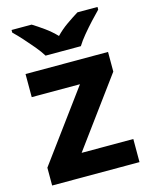

<svg xmlns="http://www.w3.org/2000/svg" viewBox="-115 -841 719 915"><g transform="rotate(-15 244.0 -383.0)"><path d="M458 0H27V-88L280 -432H42V-546H449V-449L203 -114H458ZM157 -606Q143 -629 120.5 -656Q98 -683 74.5 -709Q51 -735 32 -753V-766H131Q157 -750 187 -728.5Q217 -707 243 -680Q269 -707 300 -728.5Q331 -750 357 -766H456V-753Q438 -735 414 -709Q390 -683 367.5 -656Q345 -629 331 -606Z"/></g></svg>

Font: Noto Sans Hanifi Rohingya
Style: Regular
Weight: 400
Designer: Monotype Design Team and DaltonMaag
Foundry: Google LLC
Version: Version 2.101